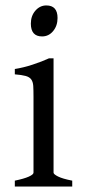

<svg xmlns="http://www.w3.org/2000/svg" viewBox="-20 -682 311 702"><path d="M190.4 -616.2Q190.4 -587.9 174.3 -568.4Q158.2 -548.8 133.8 -548.8Q92.8 -548.8 92.8 -595.7Q92.8 -624 109.4 -643.1Q126 -662.1 149.4 -662.1Q190.4 -662.1 190.4 -616.2ZM34.2 0V-21.5Q67.4 -28.3 85 -36.1Q102.5 -43.9 102.5 -50.8V-327.1Q102.5 -352.5 101.6 -367.7Q100.6 -382.8 94.2 -391.6Q87.9 -400.4 73.7 -404.3Q59.6 -408.2 34.2 -410.2V-429.7Q65.4 -434.6 99.6 -445.8Q133.8 -457 159.2 -468.8H175.8V-50.8Q175.8 -44.9 192.4 -36.6Q209 -28.3 244.1 -21.5V0Z"/></svg>

Font: Podda
Style: Regular
Weight: 400
Designer: Md. Tanbin Islam Siyam
Foundry: Tanbin Islam Siyam
Version: Version 0.258